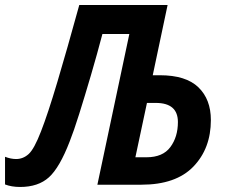

<svg xmlns="http://www.w3.org/2000/svg" viewBox="-62 -734 903 763"><path d="M215 -172Q231 -212 253 -282Q275 -352 299.5 -435.5Q324 -519 345 -599H452L325 0H500Q637 0 706.5 -72Q776 -144 776 -257Q776 -339 726.5 -387Q677 -435 573 -435H545L604 -714H253Q204 -536 166 -408.5Q128 -281 101 -212Q74 -142 52 -122Q30 -102 2 -102Q-19 -102 -42 -111V-1Q-16 9 18 9Q90 9 132.5 -29.5Q175 -68 215 -172ZM522 -325H557Q645 -325 645 -249Q645 -190 615 -149.5Q585 -109 520 -109H476Z"/></svg>

Font: Noto Sans UI SemiCondensed
Style: Bold Italic
Weight: 700
Width: 4
Designer: Monotype Design Team
Foundry: Monotype Imaging Inc.
Version: 1.001